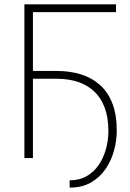

<svg xmlns="http://www.w3.org/2000/svg" viewBox="-20 -731 599 888"><path d="M516.6 -710.9V-674.8H132.3V0H92.8V-710.9ZM125 -366.7V-402.8H243.2Q303.2 -402.8 353.8 -387.2Q404.3 -371.6 441.7 -338.6Q479 -305.7 499.5 -253.2Q520 -200.7 520 -126Q520 -81.5 507.6 -35.4Q495.1 10.7 468.8 49.8Q442.4 88.9 401.1 112.8Q359.9 136.7 302.2 136.7L301.8 103Q347.2 103 381.1 83.5Q415 64 437 31.2Q459 -1.5 470.2 -42.2Q481.4 -83 481.4 -126Q481 -189.5 463.4 -235.1Q445.8 -280.8 413.6 -310.1Q381.3 -339.4 338.1 -353Q294.9 -366.7 243.2 -366.7Z"/></svg>

Font: Roboto ExtraLight
Style: Regular
Weight: 250
Designer: Christian Robertson
Foundry: Google
Version: Version 3.009; 2024